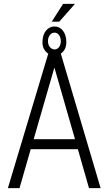

<svg xmlns="http://www.w3.org/2000/svg" viewBox="-20 -965 557 985"><path d="M152.8 -251H364.7L259.8 -616.2H258.3ZM197.8 -748Q198.2 -786.1 215.8 -807.6Q233.4 -829.1 259.8 -829.1Q286.1 -829.1 302.7 -807.6Q320.3 -786.1 320.3 -748Q320.3 -710 292 -689.9L496.1 0H436.5L379.4 -199.7H137.7L80.1 0H20.5L227.5 -689.5Q197.8 -710.4 197.8 -748ZM235.8 -723.6Q246.1 -711.9 259.8 -711.4Q273.4 -711.4 282.7 -723.1Q292 -735.4 292 -753.9Q292 -772.5 282.7 -785.2Q273.4 -797.9 259.8 -797.4Q246.1 -797.9 235.8 -785.2Q226.1 -772.5 226.1 -753.9Q226.1 -735.4 235.8 -723.6ZM303.7 -945.3H364.7L284.2 -854H245.6Z"/></svg>

Font: RobotoCondensed-Light
Style: Light
Weight: 300
Designer: Google
Version: Version 1.200311; 2013